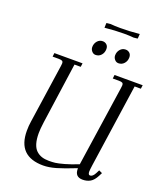

<svg xmlns="http://www.w3.org/2000/svg" viewBox="-178 -1123 1056 1245"><g transform="rotate(20 349.5 -500.0)"><path d="M86.9 -676.8 89.8 -702.1H284.2L280.8 -676.8H237.8L178.2 -254.9Q171.9 -208 171.9 -179.2Q171.9 -137.7 180.7 -108.6Q189.5 -79.6 206.5 -63.5Q223.6 -47.4 245.1 -40.3Q266.6 -33.2 294.9 -33.2Q318.4 -33.2 337.9 -35.4Q357.4 -37.6 397.9 -48.8Q438.5 -60.1 491.2 -81.1L573.2 -637.2Q575.2 -650.9 575.2 -655.8Q575.2 -668.5 568.4 -672.6Q561.5 -676.8 543 -676.8H502L504.9 -702.1H699.2L695.8 -676.8H652.8L569.8 -104Q564.9 -68.8 564.9 -58.1Q564.9 -35.2 578.1 -35.2Q596.7 -35.2 611.8 -64.9L623 -86.9L646 -76.2L634.8 -54.2Q616.7 -19 594 -6.1Q571.3 6.8 542 6.8Q488.8 6.8 488.8 -47.9V-53.2Q405.8 -20 357.4 -6.1Q309.1 7.8 270 7.8Q94.2 7.8 94.2 -168Q94.2 -203.1 99.1 -232.9L158.2 -637.2Q160.2 -650.9 160.2 -655.8Q160.2 -668.5 153.3 -672.6Q146.5 -676.8 127.9 -676.8ZM307.1 -823.2Q307.1 -847.2 321.8 -864.5Q336.4 -881.8 358.9 -881.8Q375 -881.8 386.5 -871.3Q397.9 -860.8 397.9 -841.8Q397.9 -816.9 382.8 -799.6Q367.7 -782.2 344.2 -782.2Q328.6 -782.2 317.9 -794.9Q307.1 -807.6 307.1 -823.2ZM338.9 -967.8 339.8 -996.1 340.8 -1001 368.2 -1003.9Q395 -1001 436 -1001Q501 -1001 567.9 -1007.8L565.9 -980L564.9 -975.1L538.1 -972.2Q511.2 -975.1 471.2 -975.1Q410.2 -975.1 338.9 -967.8ZM464.8 -823.2Q464.8 -847.2 479.7 -864.5Q494.6 -881.8 517.1 -881.8Q533.2 -881.8 544.7 -871.3Q556.2 -860.8 556.2 -841.8Q556.2 -816.9 540.8 -799.6Q525.4 -782.2 502 -782.2Q486.3 -782.2 475.6 -794.9Q464.8 -807.6 464.8 -823.2Z"/></g></svg>

Font: Dihjauti
Style: Italic
Weight: 400
Italic angle: -9°
Designer: T. Christopher White
Version: Version 3.0.0